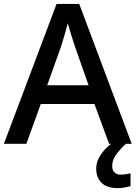

<svg xmlns="http://www.w3.org/2000/svg" viewBox="-20 -737 696 984"><path d="M539 0 464 -204H189L115 0H0L270 -717H386L655 0ZM364 -499Q360 -510 353 -532.5Q346 -555 338.5 -579Q331 -603 327 -618Q320 -588 309 -552Q298 -516 293 -499L222 -300H434ZM555 114Q555 136 567 147Q579 158 598 158Q615 158 627.5 155.5Q640 153 649 151V217Q634 221 618.5 224Q603 227 582 227Q528 227 500.5 200Q473 173 473 127Q473 98 487.5 71Q502 44 525 21.5Q548 -1 571 -16L625 0Q591 32 573 58.5Q555 85 555 114Z"/></svg>

Font: Noto Sans Thaana Medium
Style: Regular
Weight: 500
Designer: David Williams
Foundry: Google Inc.
Version: Version 3.001; ttfautohint (v1.8.4.7-5d5b)